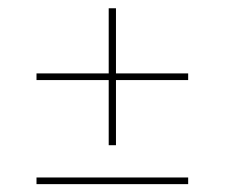

<svg xmlns="http://www.w3.org/2000/svg" viewBox="-20 -558 557 476"><path d="M446.5 -101.5H70.5V-118H446.5ZM267.5 -537.5V-198H249.5V-537.5ZM446.5 -359.5H70.5V-376H446.5Z"/></svg>

Font: Anek Malayalam Medium Thin
Style: Regular
Weight: 250
Version: Version 1.003